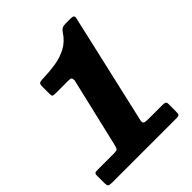

<svg xmlns="http://www.w3.org/2000/svg" viewBox="-224 -916 1043 1043"><g transform="rotate(-45 297.5 -395.0)"><path d="M-5 -32.5Q-5 -10 0.5 -5Q6 0 27.5 0H519.5Q538 0 541.5 -5.5Q545 -11 545 -29.5V-85Q545 -98.5 538 -101.8Q531 -105 518.5 -105H407.5Q387 -105 378.8 -109.5Q370.5 -114 375 -133L520 -767Q523.5 -781.5 517 -785.8Q510.5 -790 494.5 -790H461.5Q442 -790 432 -784.5Q422 -779 414.5 -767.5Q386.5 -724 346 -702.5Q305.5 -681 259 -673.8Q212.5 -666.5 166.5 -665.5Q149 -665 138 -662.5Q127 -660 127 -639.5V-579.5Q127 -566 132 -563Q137 -560 149.5 -560H251.5Q266 -560 270.5 -555.8Q275 -551.5 275 -536.5L180 -132Q176 -115.5 171 -110.2Q166 -105 147.5 -105H21.5Q5.5 -105 0.2 -102Q-5 -99 -5 -83Z"/></g></svg>

Font: Besley Black
Style: Italic
Weight: 900
Italic angle: -13°
Designer: Owen Earl
Foundry: indestructible type*
Version: Version 2.001